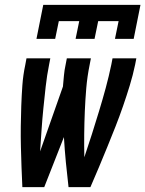

<svg xmlns="http://www.w3.org/2000/svg" viewBox="-20 -770 598 790"><path d="M72 0Q70 -41 68.5 -83Q67 -125 66 -166.5Q65 -208 65.5 -250Q66 -292 67.5 -334Q69 -376 72 -418.5Q75 -461 84 -503L89 -530H187L182 -504Q173 -459 168 -414Q163 -369 158.5 -324.5Q154 -280 151 -235.5Q148 -191 145 -147L239 -414Q241 -436 243 -458.5Q245 -481 250 -504L255 -530H354L349 -504Q339 -455 335 -407.5Q331 -360 329 -312.5Q327 -265 326.5 -217.5Q326 -170 327 -123Q343 -170 358 -217.5Q373 -265 387.5 -312.5Q402 -360 415 -408Q428 -456 438 -504L443 -530H541L536 -504Q527 -461 514 -418.5Q501 -376 486.5 -334Q472 -292 455.5 -250Q439 -208 422 -166.5Q405 -125 387.5 -83Q370 -41 352 0H262Q256 -51 251 -102.5Q246 -154 243 -206L162 0ZM130 -610 158 -750H558L530 -610H453L468 -683H384L369 -610H291L306 -683H222L207 -610Z"/></svg>

Font: Lode Dark Term
Style: Bold Italic
Weight: 700
Italic angle: -11°
Monospace: yes
Designer: Belleve Invis
Foundry: Belleve Invis
Version: Version 29.2.0